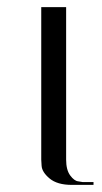

<svg xmlns="http://www.w3.org/2000/svg" viewBox="-20 -520 287 540"><path d="M182 0Q141 0 119.5 -18Q98 -36 97 -54L96 -71V-500H166V-71Q166 -42 177.5 -26.5Q189 -11 200 -10L212 -8H243V0Z"/></svg>

Font: Italiana
Style: Regular
Weight: 400
Designer: Santiago Orozco
Foundry: Santiago Orozco
Version: Version 001.001